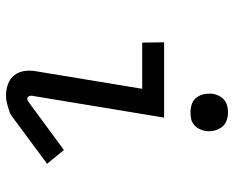

<svg xmlns="http://www.w3.org/2000/svg" viewBox="-90 -683 780 640"><g transform="rotate(90 300.0 -363.0)"><path d="M299 7Q279 7 260.5 0.5Q242 -6 230.5 -21Q219 -36 216.5 -56Q214 -76 218 -96L276 -447H122L121 -520H372L300 -84Q298 -77 300.5 -70.5Q303 -64 310 -64Q313 -64 316 -65.5Q319 -67 321 -69L480 -186L526 -130L368 -13Q364 -10 360.5 -8Q357 -6 353 -5Q339 0 325.5 3.5Q312 7 299 7ZM354 -608Q339 -608 325.5 -613Q312 -618 304 -629.5Q296 -641 293.5 -655.5Q291 -670 293 -685Q295 -695 300.5 -705Q306 -715 314.5 -721.5Q323 -728 333.5 -730.5Q344 -733 355 -733Q370 -733 383.5 -727.5Q397 -722 405 -710.5Q413 -699 416 -684.5Q419 -670 416 -655Q414 -645 408.5 -635Q403 -625 394.5 -618.5Q386 -612 375.5 -610Q365 -608 354 -608Z"/></g></svg>

Font: Iosevka Plex Etoile
Style: Italic
Weight: 400
Italic angle: -9°
Designer: Belleve Invis
Foundry: Belleve Invis
Version: Version 25.1.1; ttfautohint (v1.8.4)